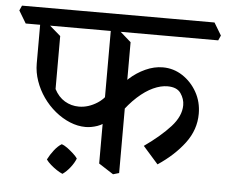

<svg xmlns="http://www.w3.org/2000/svg" viewBox="-79 -664 911 769"><g transform="rotate(5 376.5 -279.5)"><path d="M275 -146Q243 -146 211.5 -159Q180 -172 152 -195Q124 -218 103 -248Q82 -278 70 -312.5Q58 -347 58 -382V-562L83 -551L142 -500V-287Q158 -256 184 -240.5Q210 -225 241 -225Q279 -225 315.5 -248.5Q352 -272 371 -321L423 -260Q399 -213 373 -188Q347 -163 322 -154.5Q297 -146 275 -146ZM401 33 342 -5V-562L367 -551L425 -500V26ZM575 -22 514 -91Q579 -137 618 -180Q657 -223 657 -267Q657 -292 641.5 -314.5Q626 -337 588 -337Q561 -337 530.5 -323Q500 -309 468.5 -280.5Q437 -252 406 -208L384 -296Q401 -327 429.5 -353Q458 -379 493 -395Q528 -411 563 -411Q606 -411 642 -387.5Q678 -364 700 -325Q722 -286 722 -238Q722 -174 681.5 -120Q641 -66 575 -22ZM0 -538 -30 -588 -21 -608H753L783 -558L774 -538ZM199 49Q189 45 176 36.5Q163 28 151 17.5Q139 7 132 -3Q142 -23 156.5 -41.5Q171 -60 186 -69Q198 -65 210.5 -55.5Q223 -46 234 -36Q245 -26 251 -17Q244 1 229.5 19.5Q215 38 199 49Z"/></g></svg>

Font: Eczar
Style: Regular
Weight: 400
Designer: Vaibhav Singh
Foundry: Rosetta Type Foundry
Version: Version 2.000